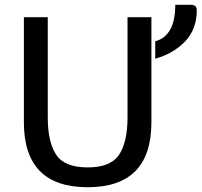

<svg xmlns="http://www.w3.org/2000/svg" viewBox="-20 -772 844 804"><path d="M614 -700V-260Q614 12 347 12Q80 12 80 -260V-700H180V-280Q180 -178 215 -124.5Q250 -71 347 -71Q444 -71 479 -124.5Q514 -178 514 -280V-700ZM714 -752H779Q804 -752 804 -729Q804 -650 755.5 -599Q707 -548 630 -526V-599Q714 -622 714 -752Z"/></svg>

Font: Voces
Style: Regular
Weight: 400
Designer: Ana Paula Megda, Pablo Ugerman
Foundry: Ana Paula Megda, Pablo Ugerman
Version: Version 1.003